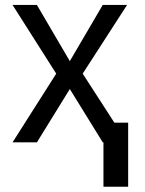

<svg xmlns="http://www.w3.org/2000/svg" viewBox="-20 -565 574 762"><path d="M126.4 -545.5 257.1 -322.4 387.8 -545.5H484.4L308.2 -272.7L484.4 0H387.8L257.1 -211.6L126.4 0H29.8L203.1 -272.7L29.8 -545.5ZM488.6 -78.1V176.1H390.6V-78.1Z"/></svg>

Font: Interface
Style: Regular
Weight: 400
Designer: Rasmus Andersson
Foundry: rsms
Version: Version 1.8